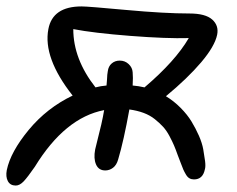

<svg xmlns="http://www.w3.org/2000/svg" viewBox="-21 -556 734 595"><path d="M305.2 -27.8Q284.7 -27.8 276.6 -46.4Q268.6 -64.9 273.9 -92.8Q275.4 -100.6 284.9 -137.7Q294.4 -174.8 297.9 -193.8Q298.3 -197.3 299.8 -204.3Q301.3 -211.4 301.8 -214.8Q180.2 -191.4 86.9 -39.1Q64.9 -7.3 52.5 5.9Q40 19 27.8 19Q10.7 19 3.4 5.4Q-3.9 -8.3 0 -28.8Q11.7 -85.4 68.1 -153.6Q124.5 -221.7 204.1 -259.8Q111.8 -377 128.9 -465.8Q142.1 -536.1 231.9 -536.1Q251.5 -536.1 370.6 -525.1Q489.7 -514.2 565.9 -514.2Q615.7 -514.2 636.7 -495.4Q657.7 -476.6 651.9 -448.2Q644.5 -412.6 602.5 -363Q560.5 -313.5 493.2 -257.8Q518.1 -242.7 538.8 -221.7Q559.6 -200.7 572.5 -179.4Q585.4 -158.2 595.5 -135.3Q605.5 -112.3 608.9 -93Q612.3 -73.7 614.5 -56.9Q616.7 -40 613.8 -30.8Q607.4 0 580.1 0Q572.3 0 566.2 -3.4Q560.1 -6.8 555.2 -15.1Q550.3 -23.4 547.1 -30.5Q543.9 -37.6 538.6 -52.2Q533.2 -66.9 529.8 -75.2Q523.4 -93.3 518.3 -105.2Q513.2 -117.2 504.2 -134.3Q495.1 -151.4 484.4 -163.1Q473.6 -174.8 458.7 -186.8Q443.8 -198.7 424.1 -206.1Q404.3 -213.4 379.9 -216.8Q362.3 -119.1 345.2 -62Q340.3 -44.4 329.3 -36.1Q318.4 -27.8 305.2 -27.8ZM390.1 -332Q391.6 -316.9 390.1 -291Q407.7 -289.6 426.8 -285.2Q522.5 -366.7 564 -438Q495.6 -436 382.6 -444.8Q269.5 -453.6 206.1 -465.8Q206.1 -373 274.9 -285.2Q291.5 -289.6 309.1 -291Q310.1 -298.3 310.5 -308.1Q311 -317.9 311.5 -324.5Q312 -331.1 313 -335Q314.9 -350.6 325.2 -359.4Q335.4 -368.2 350.1 -368.2Q366.2 -368.2 377.7 -357.4Q389.2 -346.7 390.1 -332Z"/></svg>

Font: Shantell Sans Irregular
Style: Italic
Weight: 400
Italic angle: -11.31°
Designer: Stephen Nixon, Anya Danilova, Shantell Martin
Foundry: Arrow Type
Version: Version 1.006;[9816181b4]